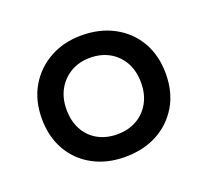

<svg xmlns="http://www.w3.org/2000/svg" viewBox="-77 -802 615 569"><g transform="rotate(-20 230.5 -517.5)"><path d="M229 -326Q172 -326 128 -350Q84 -374 59.5 -417Q35 -460 35 -517Q35 -574 60 -617Q85 -660 129 -684.5Q173 -709 229 -709Q287 -709 331.5 -685Q376 -661 401 -618Q426 -575 426 -517Q426 -459 400.5 -416Q375 -373 331 -349.5Q287 -326 229 -326ZM230 -397Q265 -397 291.5 -412Q318 -427 333 -454Q348 -481 348 -517Q348 -554 333 -581Q318 -608 291.5 -623Q265 -638 230 -638Q196 -638 169.5 -622.5Q143 -607 128 -580Q113 -553 113 -517Q113 -481 127.5 -454Q142 -427 168.5 -412Q195 -397 230 -397Z"/></g></svg>

Font: REM Medium
Style: Regular
Weight: 500
Designer: Octavio Pardo
Foundry: Ashler Design
Version: Version 1.005;gftools[0.9.28]